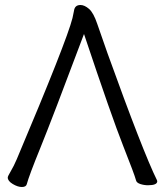

<svg xmlns="http://www.w3.org/2000/svg" viewBox="-20 -731 660 768"><path d="M609 -6Q609 10 572 10Q556 10 541 5Q526 0 524 -10Q518 -33 472.5 -148Q427 -263 316 -595Q188 -254 142 -141Q96 -28 87 6Q84 17 67.5 17Q51 17 31 5Q11 -7 11 -21Q11 -26 23 -46Q35 -66 47 -94Q247 -567 270 -659Q274 -677 276 -688Q279 -711 302 -711Q318 -711 336 -695.5Q354 -680 369 -635.5Q384 -591 410 -518Q553 -121 608 -10Q609 -8 609 -6Z"/></svg>

Font: LXGW WenKai
Style: Regular
Weight: 400
Designer: LXGW / Fontworks Inc.
Foundry: LXGW / Fontworks Inc.
Version: Version 1.520; June 14, 2025